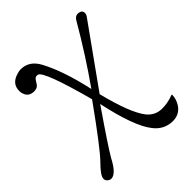

<svg xmlns="http://www.w3.org/2000/svg" viewBox="-203 -532 967 967"><g transform="rotate(-45 280.5 -48.5)"><path d="M554 216 556 218V222Q556 248 538 277Q512 315 466 315Q404 315 365 264Q309 193 267 -5Q142 176 113 227Q75 301 40 301Q32 301 24 295Q12 286 12 273Q12 251 60 203Q107 156 255 -51Q182 -322 150 -331Q147 -332 142 -332Q130 -332 121 -317Q110 -299 106 -295Q95 -285 77 -285Q40 -285 29 -317Q25 -326 25 -340Q25 -391 80 -407Q95 -412 107 -412Q168 -412 201 -350Q253 -253 289 -90Q388 -230 481 -390Q492 -407 509 -407Q518 -407 528 -402Q537 -396 537 -384Q537 -373 528 -361L300 -42Q343 131 391 193Q420 229 464 232Q509 234 554 216Z"/></g></svg>

Font: GFS Baskerville
Style: Regular
Weight: 400
Designer: George Matthiopoulos
Foundry: George Matthiopoulos
Version: Version 1.0